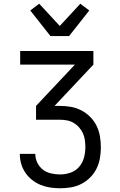

<svg xmlns="http://www.w3.org/2000/svg" viewBox="-20 -793 640 1028"><path d="M302 215Q275 215 248.5 211Q222 207 197.5 197Q173 187 152 170.5Q131 154 116 132Q101 110 93.5 84Q86 58 86 31H169Q169 56 180 78.5Q191 101 210 115.5Q229 130 253.5 135.5Q278 141 302 141Q330 141 357.5 131.5Q385 122 403.5 100.5Q422 79 429.5 51.5Q437 24 437 -5Q437 -24 434.5 -43Q432 -62 424 -79.5Q416 -97 403 -111.5Q390 -126 373.5 -135.5Q357 -145 338 -148.5Q319 -152 300 -152H173V-226L381 -447H88V-520H480V-447L272 -226H300Q330 -226 359 -221Q388 -216 414.5 -202.5Q441 -189 462.5 -167.5Q484 -146 497 -119.5Q510 -93 515 -63.5Q520 -34 520 -4Q520 25 515 54Q510 83 497 109.5Q484 136 463 157Q442 178 416 191.5Q390 205 360.5 210Q331 215 302 215ZM250 -600 142 -737 190 -773 300 -654 410 -773 458 -737 350 -600Z"/></svg>

Font: Iosevka Fixed Extended
Style: Regular
Weight: 400
Width: 7
Monospace: yes
Designer: Belleve Invis
Foundry: Belleve Invis
Version: Version 24.1.1; ttfautohint (v1.8.4)